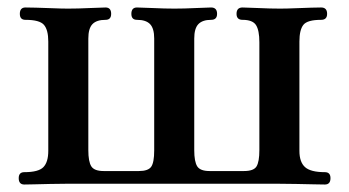

<svg xmlns="http://www.w3.org/2000/svg" viewBox="-20 -493 933 513"><path d="M45 0Q30 0 30 -17Q30 -33 45 -33Q83 -33 96 -46.5Q109 -60 109 -90V-382Q109 -413 97.5 -426.5Q86 -440 48 -440Q33 -440 33 -456Q33 -473 48 -473Q56 -473 76.5 -472.5Q97 -472 121 -471Q145 -470 162 -470Q188 -470 219.5 -471.5Q251 -473 262 -473Q277 -473 277 -456Q277 -440 262 -440Q238 -440 227 -428.5Q216 -417 216 -390V-92Q216 -61 224 -48.5Q232 -36 257 -36H351Q376 -36 384 -47.5Q392 -59 392 -91V-390Q392 -417 381 -428.5Q370 -440 346 -440Q331 -440 331 -456Q331 -473 346 -473Q357 -473 388.5 -471.5Q420 -470 446 -470Q472 -470 503 -471.5Q534 -473 544 -473Q560 -473 560 -456Q560 -440 544 -440Q521 -440 510 -428.5Q499 -417 499 -390V-92Q499 -61 507 -48.5Q515 -36 540 -36H632Q658 -36 665.5 -48.5Q673 -61 673 -92V-380Q673 -412 664 -426Q655 -440 628 -440Q612 -440 612 -456Q612 -473 628 -473Q639 -473 670.5 -471.5Q702 -470 728 -470Q746 -470 769 -471Q792 -472 811.5 -472.5Q831 -473 838 -473Q854 -473 854 -456Q854 -440 838 -440Q801 -440 790.5 -426.5Q780 -413 780 -382V-90Q780 -60 795 -46.5Q810 -33 848 -33Q863 -33 863 -17Q863 0 848 0Q841 0 818.5 -0.5Q796 -1 771 -1.5Q746 -2 728 -2H154Q137 -2 114 -1.5Q91 -1 72 -0.5Q53 0 45 0Z"/></svg>

Font: Zen Antique Soft
Style: Regular
Weight: 400
Designer: Yoshimichi Ohira
Foundry: Positype
Version: Version 1.001